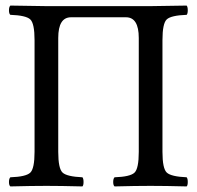

<svg xmlns="http://www.w3.org/2000/svg" viewBox="-20 -667 707 689"><path d="M521 -645Q549.8 -645 649.9 -647Q653.8 -642.1 653.8 -630.1Q653.8 -618.2 649.9 -613.8Q593.8 -611.8 578.4 -597.4Q563 -583 563 -522.9V-122.1Q563 -62 578.6 -47.6Q594.2 -33.2 649.9 -30.8Q653.8 -25.9 653.8 -13.9Q653.8 -2 649.9 2Q573.7 0 520 0Q466.8 0 391.1 2Q386.2 -2 386.2 -13.9Q386.2 -25.9 391.1 -30.8Q447.3 -32.7 462.6 -47.4Q478 -62 478 -122.1V-530.8Q478 -605 432.1 -605H234.9Q189 -605 189 -530.8V-122.1Q189 -62 204.6 -47.6Q220.2 -33.2 275.9 -30.8Q279.8 -25.9 279.8 -13.9Q279.8 -2 275.9 2Q195.8 0 147 0Q95.2 0 17.1 2Q12.2 -2 12.2 -13.9Q12.2 -25.9 17.1 -30.8Q73.2 -32.7 88.6 -47.4Q104 -62 104 -122.1V-522.9Q104 -583 88.6 -597.4Q73.2 -611.8 17.1 -613.8Q12.2 -617.7 12.2 -629.9Q12.2 -642.1 17.1 -647Q117.2 -645 146 -645Z"/></svg>

Font: Linux Libertine O
Style: Regular
Weight: 400
Designer: Philipp H. Poll
Foundry: Philipp H. Poll
Version: Version 5.3.0